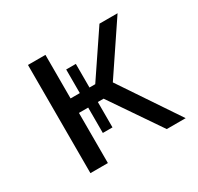

<svg xmlns="http://www.w3.org/2000/svg" viewBox="-121 -685 857 830"><g transform="rotate(-30 307.5 -270.0)"><path d="M108.2 0V-540H195.4V-322.6H241.5V-440.5H289.7V-322.6H318.5L465.1 -540H555.4L388.2 -291.3L583.6 0H489.2L318.5 -250.3H289.7V-123.6H241.5V-250.3H195.4V0Z"/></g></svg>

Font: FiraCode Nerd Font Mono
Style: Regular
Weight: 400
Monospace: yes
Designer: Carrois Corporate, Edenspiekermann AG, Nikita Prokopov
Foundry: Carrois Corporate, Edenspiekermann AG, Nikita Prokopov
Version: Version 6.002;Nerd Fonts 3.4.0